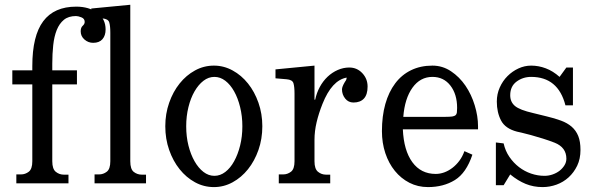

<svg xmlns="http://www.w3.org/2000/svg" viewBox="-20 -762 2473 798"><path d="M114.3 -469.7V-487.3Q114.3 -613.3 159.7 -673.8Q205.1 -734.4 296.9 -734.4Q349.6 -734.4 384.3 -709Q418.9 -683.6 418.9 -639.6Q418.9 -614.3 405.8 -599.1Q392.6 -584 367.2 -584Q346.7 -584 331.1 -597.7Q315.4 -611.3 315.4 -631.8Q315.4 -647.5 323.7 -654.8Q332 -662.1 332 -670.9Q332 -684.6 318.4 -689.9Q304.7 -695.3 295.9 -695.3Q264.6 -695.3 245.6 -679.7Q226.6 -664.1 215.8 -637.2Q205.1 -610.4 201.2 -574.2Q197.3 -538.1 197.3 -497.1V-469.7H299.8V-411.1H197.3V-91.8Q197.3 -59.6 211.9 -47.9Q226.6 -36.1 245.1 -36.1H264.6V0H47.9V-37.1H67.4Q85 -37.1 99.6 -48.3Q114.3 -59.6 114.3 -91.8V-411.1H31.2V-469.7Z M521.5 -91.8Q521.5 -58.6 536.1 -47.4Q550.8 -36.1 569.3 -36.1H586.9V0H373V-37.1H391.6Q409.2 -37.1 423.8 -48.3Q438.5 -59.6 438.5 -91.8V-626Q438.5 -654.3 434.1 -668.9Q429.7 -683.6 405.3 -685.5L359.4 -689.5V-726.6L521.5 -742.2Z M667 -237.3Q667 -289.1 683.1 -335Q699.2 -380.9 726.6 -415Q753.9 -449.2 790.5 -469.2Q827.1 -489.3 869.1 -489.3Q910.2 -489.3 946.8 -469.2Q983.4 -449.2 1010.7 -415Q1038.1 -380.9 1054.2 -335Q1070.3 -289.1 1070.3 -237.3Q1070.3 -184.6 1054.2 -138.7Q1038.1 -92.8 1010.7 -58.6Q983.4 -24.4 946.8 -4.4Q910.2 15.6 869.1 15.6Q827.1 15.6 790.5 -4.4Q753.9 -24.4 726.6 -58.6Q699.2 -92.8 683.1 -138.7Q667 -184.6 667 -237.3ZM753.9 -237.3Q753.9 -194.3 763.2 -157.2Q772.5 -120.1 788.6 -91.8Q804.7 -63.5 825.7 -47.4Q846.7 -31.2 871.1 -31.2Q895.5 -31.2 916.5 -47.4Q937.5 -63.5 953.1 -91.8Q968.8 -120.1 978 -157.2Q987.3 -194.3 987.3 -237.3Q987.3 -279.3 978 -316.9Q968.8 -354.5 953.1 -382.3Q937.5 -410.2 916.5 -426.3Q895.5 -442.4 871.1 -442.4Q846.7 -442.4 825.7 -426.3Q804.7 -410.2 788.6 -382.3Q772.5 -354.5 763.2 -316.9Q753.9 -279.3 753.9 -237.3Z M1449.2 -335.9Q1427.7 -335.9 1414.6 -352.5Q1401.4 -369.1 1401.4 -390.6Q1401.4 -401.4 1413.1 -420.9Q1418.9 -428.7 1419.9 -433.1Q1420.9 -437.5 1420.9 -439.5Q1359.4 -428.7 1320.3 -330.1Q1304.7 -291 1295.9 -253.9Q1287.1 -216.8 1287.1 -180.7V-91.8Q1287.1 -59.6 1301.8 -47.9Q1316.4 -36.1 1335 -36.1H1352.5V0H1138.7V-37.1H1157.2Q1174.8 -37.1 1189.5 -48.3Q1204.1 -59.6 1204.1 -91.8V-373Q1204.1 -401.4 1199.7 -416Q1195.3 -430.7 1170.9 -432.6L1125 -436.5V-473.6L1287.1 -489.3V-347.7H1290Q1295.9 -376 1309.1 -400.4Q1322.3 -424.8 1341.3 -442.9Q1360.4 -460.9 1383.8 -471.2Q1407.2 -481.4 1431.6 -481.4Q1463.9 -481.4 1485.8 -458Q1507.8 -434.6 1507.8 -402.3Q1507.8 -369.1 1492.7 -352.5Q1477.5 -335.9 1449.2 -335.9Z M1943.4 -119.1Q1918 -43 1870.6 -13.7Q1823.2 15.6 1758.8 15.6Q1716.8 15.6 1681.6 -2.4Q1646.5 -20.5 1621.1 -51.8Q1595.7 -83 1581.5 -125.5Q1567.4 -168 1567.4 -216.8Q1567.4 -279.3 1581.5 -329.6Q1595.7 -379.9 1622.6 -415.5Q1649.4 -451.2 1688.5 -470.2Q1727.5 -489.3 1777.3 -489.3Q1819.3 -489.3 1854.5 -465.8Q1889.6 -442.4 1914.6 -405.8Q1939.5 -369.1 1953.1 -324.2Q1966.8 -279.3 1966.8 -237.3V-224.6H1654.3Q1658.2 -136.7 1693.8 -87.9Q1729.5 -39.1 1791 -39.1Q1808.6 -39.1 1826.2 -45.4Q1843.8 -51.8 1859.9 -64Q1876 -76.2 1889.2 -93.8Q1902.3 -111.3 1910.2 -133.8ZM1879.9 -313.5Q1879.9 -370.1 1852.1 -406.2Q1824.2 -442.4 1777.3 -442.4Q1726.6 -442.4 1694.3 -397.5Q1662.1 -352.5 1656.2 -276.4H1832Q1849.6 -276.4 1859.4 -277.8Q1869.1 -279.3 1873.5 -283.2Q1877.9 -287.1 1878.9 -294.4Q1879.9 -301.8 1879.9 -313.5Z M2361.3 -324.2H2330.1Q2299.8 -442.4 2187.5 -442.4Q2153.3 -442.4 2127 -422.9Q2100.6 -403.3 2100.6 -366.2Q2100.6 -337.9 2120.6 -321.3Q2140.6 -304.7 2196.3 -292L2252 -278.3Q2285.2 -270.5 2311.5 -260.7Q2337.9 -251 2356 -235.4Q2374 -219.7 2383.3 -196.8Q2392.6 -173.8 2392.6 -138.7Q2392.6 -101.6 2378.9 -73.2Q2365.2 -44.9 2343.3 -24.9Q2321.3 -4.9 2293 5.4Q2264.6 15.6 2235.4 15.6Q2197.3 15.6 2165 2.4Q2132.8 -10.7 2100.6 -37.1L2073.2 7.8H2041V-169.9L2073.2 -166Q2080.1 -134.8 2097.2 -109.9Q2114.3 -85 2137.2 -67.4Q2160.2 -49.8 2187.5 -40.5Q2214.8 -31.2 2243.2 -31.2Q2260.7 -31.2 2277.3 -37.1Q2293.9 -43 2306.2 -52.7Q2318.4 -62.5 2326.2 -75.2Q2334 -87.9 2334 -102.5Q2334 -149.4 2285.2 -168.9Q2262.7 -177.7 2236.3 -186Q2210 -194.3 2186.5 -200.7Q2163.1 -207 2146.5 -210.9Q2129.9 -214.8 2128.9 -214.8Q2080.1 -227.5 2062.5 -261.2Q2044.9 -294.9 2044.9 -339.8Q2044.9 -371.1 2057.1 -398.4Q2069.3 -425.8 2089.4 -445.8Q2109.4 -465.8 2134.8 -477.5Q2160.2 -489.3 2187.5 -489.3Q2218.8 -489.3 2248.5 -478Q2278.3 -466.8 2305.7 -442.4L2334 -481.4H2361.3Z"/></svg>

Font: Uchen
Style: Regular
Weight: 400
Designer: Christopher J. Fynn
Foundry: Christopher J. Fynn for DDC
Version: Version 1.000 preliminary